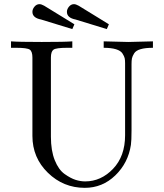

<svg xmlns="http://www.w3.org/2000/svg" viewBox="-20 -882 790 924"><path d="M136 -825Q136 -838 146 -850Q156 -862 170 -862Q179 -862 192.5 -854.5Q206 -847 283 -799Q317 -778 338 -765L328 -742Q314 -746 178 -788Q136 -796 136 -825ZM302 -825Q302 -838 312 -850Q322 -862 336 -862Q345 -862 358.5 -854.5Q372 -847 449 -799Q483 -778 504 -765L494 -742Q480 -746 344 -788Q302 -796 302 -825ZM33 -652V-683Q68 -680 181 -680Q293 -680 328 -683V-652H304Q250 -652 237.5 -643Q225 -634 225 -605V-224Q225 -157 243.5 -111Q262 -65 291 -44.5Q320 -24 343.5 -16.5Q367 -9 390 -9Q466 -9 524 -69.5Q582 -130 582 -231V-578Q582 -593 580 -602Q578 -611 569.5 -624.5Q561 -638 538 -645Q515 -652 479 -652V-683Q587 -680 598 -680Q608 -680 716 -683V-652Q680 -652 657 -645.5Q634 -639 625.5 -625Q617 -611 615 -601Q613 -591 613 -574V-254Q613 -205 610 -185Q597 -98 535 -38Q473 22 388 22Q285 22 210.5 -50.5Q136 -123 136 -228V-605Q136 -634 123.5 -643Q111 -652 57 -652Z"/></svg>

Font: CMU Serif
Style: Roman
Weight: 500
Version: Version 0.7.0